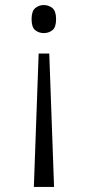

<svg xmlns="http://www.w3.org/2000/svg" viewBox="-20 -561 347 760"><path d="M175 -349 194 179H114L133 -349ZM153 -541Q173 -541 187.5 -529Q202 -517 202 -485Q202 -453 187.5 -441.5Q173 -430 153 -430Q134 -430 119.5 -441.5Q105 -453 105 -485Q105 -517 119.5 -529Q134 -541 153 -541Z"/></svg>

Font: Noto Rashi Hebrew Light
Style: Regular
Weight: 300
Version: Version 1.006